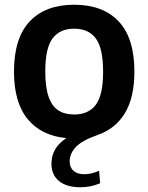

<svg xmlns="http://www.w3.org/2000/svg" viewBox="-20 -574 626 810"><path d="M274 106.5Q274 132.5 290.2 146.8Q306.5 161 335.5 161Q365.5 161 398 146.5L402.5 199Q363.5 216 319.5 216Q261 216 229 189.8Q197 163.5 197 117Q197 84 212.2 57Q227.5 30 260 8.5Q155 -1 97 -71.2Q39 -141.5 39 -271.5Q39 -413 105.2 -483.5Q171.5 -554 293 -554Q414.5 -554 480.8 -483.5Q547 -413 547 -272Q547 -163 507 -96.8Q467 -30.5 391.5 -4.5Q326 18.5 300 46.2Q274 74 274 106.5ZM293 -91Q353.5 -91 384.2 -132Q415 -173 415 -271Q415 -370.5 384.2 -411.8Q353.5 -453 293 -453Q232.5 -453 201.8 -412Q171 -371 171 -273Q171 -205.5 185.2 -165.5Q199.5 -125.5 226.2 -108.2Q253 -91 293 -91Z"/></svg>

Font: Encode Sans SemiBold
Style: Regular
Weight: 600
Designer: Multiple Designers
Foundry: Impallari Type
Version: Version 2.000